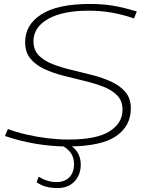

<svg xmlns="http://www.w3.org/2000/svg" viewBox="-20 -730 749 970"><path d="M671 -672 657 -637Q602 -656 545.5 -666Q489 -676 427 -676Q296 -676 222.5 -634Q149 -592 149 -522Q149 -478 175.5 -450.5Q202 -423 246 -406Q290 -389 342.5 -376.5Q395 -364 447.5 -350.5Q500 -337 544 -316.5Q588 -296 614.5 -264Q641 -232 641 -182Q641 -93 565.5 -41.5Q490 10 319 10Q243 10 161.5 -3.5Q80 -17 5 -43L20 -78Q63 -62 115 -50Q167 -38 221.5 -31.5Q276 -25 326 -25Q468 -25 533.5 -66.5Q599 -108 599 -176Q599 -220 572.5 -247.5Q546 -275 502 -292Q458 -309 405.5 -321.5Q353 -334 300.5 -347.5Q248 -361 204.5 -381Q161 -401 134 -433.5Q107 -466 107 -517Q107 -605 189 -657.5Q271 -710 435 -710Q499 -710 552 -701Q605 -692 671 -672ZM165 191 175 163Q221 190 265 190Q306 190 330 166Q354 142 354 99Q354 66 337.5 42.5Q321 19 283 -1H324Q354 12 371 39Q388 66 388 101Q388 153 356.5 186.5Q325 220 271 220Q239 220 214 213.5Q189 207 165 191Z"/></svg>

Font: Georama Extended ExtraLight
Style: Italic
Weight: 200
Width: 7
Italic angle: -9°
Designer: Jean-Baptiste Levee
Foundry: Production Type
Version: Version 1.000